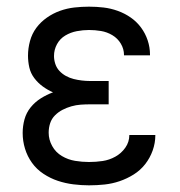

<svg xmlns="http://www.w3.org/2000/svg" viewBox="-20 -548 540 576"><path d="M247 8Q224 8 200 5Q176 2 153.5 -5.5Q131 -13 110.5 -26.5Q90 -40 76 -59.5Q62 -79 55 -102Q48 -125 48 -149Q48 -170 53.5 -190Q59 -210 72 -226Q85 -242 102.5 -253Q120 -264 139 -271Q123 -278 108.5 -288.5Q94 -299 83 -313.5Q72 -328 68 -345.5Q64 -363 64 -381Q64 -403 70 -425Q76 -447 89 -464.5Q102 -482 120.5 -495Q139 -508 160 -515.5Q181 -523 203 -525.5Q225 -528 247 -528Q269 -528 290.5 -525.5Q312 -523 333 -515.5Q354 -508 372 -495.5Q390 -483 403 -465.5Q416 -448 423 -427Q430 -406 430 -384V-382H352V-383Q352 -401 342.5 -417Q333 -433 317 -442.5Q301 -452 283 -455Q265 -458 247 -458Q229 -458 210.5 -454.5Q192 -451 176 -441.5Q160 -432 151 -415.5Q142 -399 142 -380Q142 -368 146 -356Q150 -344 158.5 -335Q167 -326 178 -320Q189 -314 201 -311Q213 -308 225.5 -306.5Q238 -305 250 -305H306V-235H250Q236 -235 222 -234Q208 -233 194 -229Q180 -225 167.5 -218.5Q155 -212 145 -202Q135 -192 130.5 -178.5Q126 -165 126 -150Q126 -129 136.5 -110Q147 -91 165.5 -80Q184 -69 205 -65.5Q226 -62 247 -62Q268 -62 288 -65Q308 -68 326 -78Q344 -88 356 -105Q368 -122 368 -143H446V-142Q446 -119 438 -96.5Q430 -74 415.5 -55.5Q401 -37 381 -24.5Q361 -12 339 -4.5Q317 3 294 5.5Q271 8 247 8Z"/></svg>

Font: Iosevka Curly
Style: Regular
Weight: 400
Monospace: yes
Designer: Belleve Invis
Foundry: Belleve Invis
Version: Version 22.1.2; ttfautohint (v1.8.4)